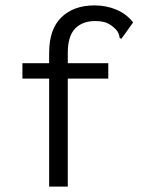

<svg xmlns="http://www.w3.org/2000/svg" viewBox="-20 -691 540 711"><path d="M162 -400H63V-457H162V-495Q162 -583 207.5 -627Q253 -671 330 -671Q374 -671 411.5 -655Q449 -639 473 -608L435 -555L429 -547L423 -551Q423 -553 421.5 -559.5Q420 -566 416 -573Q412 -580 404 -587Q389 -601 373 -607Q357 -613 332 -613Q285 -613 258 -585Q231 -557 231 -495V-457H381V-400H231V0H162Z"/></svg>

Font: Vazir Code FD
Style: Code-FD
Weight: 400
Foundry: DejaVu fonts team - Redesigned by Saber Rastikerdar
Version: Version 1.1.2